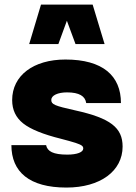

<svg xmlns="http://www.w3.org/2000/svg" viewBox="-20 -823 601 848"><path d="M269 -560.1C127.4 -560.1 33.7 -489.3 33.7 -380.9C33.7 -337.9 49.8 -303.7 82.5 -277.8C115.2 -252 170.9 -229.5 249.5 -210C278.3 -202.6 299.8 -196.3 314 -191.9C341.8 -182.6 347.7 -177.2 347.7 -167C347.7 -150.9 320.8 -140.1 277.3 -140.1C215.3 -140.1 189 -154.3 183.6 -182.1H30.3C30.3 -63.5 109.9 5.4 273.4 5.4C422.9 5.4 521.5 -67.4 521.5 -175.8C521.5 -259.3 467.3 -301.3 312.5 -335.4C220.2 -356 206.5 -361.8 206.5 -381.8C206.5 -401.4 234.9 -415 275.9 -415C330.1 -415 356.4 -398.4 360.8 -367.7H514.2C514.2 -488.8 433.6 -560.1 269 -560.1ZM389.2 -802.7H161.1L108.9 -628.4H237.8L275.4 -731.4L313.5 -628.4H441.9Z"/></svg>

Font: Estedad Black
Style: Regular
Weight: 900
Designer: Amin Abedi
Version: Version 7.3